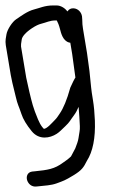

<svg xmlns="http://www.w3.org/2000/svg" viewBox="-31 -554 452 704"><path d="M176.5 -534H163.5C132.9 -534 114.8 -524.5 94 -519.4C69.3 -513.3 43.7 -493.5 29.1 -483.9C14.1 -474.5 -4.4 -445.6 -7.3 -428.2C-8.8 -418.6 -12.5 -405 -9.8 -388.5L8.5 -278.8C10.1 -269.4 12 -260.1 14.2 -250.9L26.9 -198.7C33.6 -169.3 37.7 -166.1 47.5 -136.2C53.7 -116.9 66.5 -96.1 85.1 -73.1C112.4 -39.5 152.1 -47.4 176.7 -63.2C182.1 -66.7 187.2 -70.8 191.7 -75.2C196.5 -79.9 202.1 -85.3 208.4 -91.2C225.6 -107.5 225.5 -111.7 240.3 -131.4C246.8 -140.1 252.3 -150.1 257.2 -162.2C259.5 -137.7 260.7 -113 261.8 -91.6C262.6 -74.9 259.3 -67.6 256.9 -48.1C255.4 -36 249.9 -23.2 245 -9.9L229.3 19.6C228.8 20.4 218.9 29.8 201 41.8L200.8 41.9L200.5 42.1C168.7 66 144 69.2 96.5 74.1L86.3 75.1L85.9 75.2C68.3 78.2 64.3 95 68.8 107.8C72.9 119.5 84.4 132.2 103.3 129.8L112.2 128.9C132.3 126.7 156.8 125.7 176.8 118.3C202.5 108.8 206.8 107.9 237.9 89.1C269.1 70.2 275.7 59.6 287.6 35.8C309.5 1.7 319.2 -48.1 316.9 -111.8C315.8 -139.8 313.5 -164.7 309.9 -186.5C306.4 -207.6 304.1 -223.2 303.2 -232.9L297 -293.9L288 -359.9L273.3 -448.5C271.5 -459.1 270.6 -470.1 270.6 -481.4V-481.9L269.7 -493.9L269.6 -494.5C267.1 -509.6 255.2 -522.2 239.3 -523.5C229.3 -524.3 221.1 -520 216.5 -512.1C207 -524.2 192.2 -534 176.5 -534ZM245.5 -269.6C245.5 -269.6 243.7 -267.2 242.9 -265.6L237.6 -255.6C233.4 -247.1 230 -239.9 226.9 -232.9L226.7 -232.3L226.5 -231.6C214.5 -188.3 201.4 -156.9 188 -137.6C179.5 -125.3 178.8 -122.7 168.2 -112C158.2 -102 142.2 -82.9 129.9 -81.4C129.5 -81.7 126.5 -84.9 123.8 -88.3C118.6 -95 113.2 -104.4 108.2 -116.5C89.5 -161.3 86.4 -177.4 76.9 -216.3L65.2 -268.9L46.1 -383.5C45.6 -386.2 46.1 -396.2 48.9 -410.4C50.9 -420.2 62.4 -434.8 87 -451.1C99.8 -459.5 110.6 -464.5 118.9 -466.6C140.7 -472 151.3 -479 172.7 -479H177.2C181 -472.3 185.4 -461.6 189 -447.5C192.8 -432.4 199.4 -404.7 222 -398.2C223.8 -397.7 223.4 -397.7 226.8 -397.3L233.7 -355.7L243 -287.7C244.1 -281.4 244.7 -276.9 245.5 -269.6Z"/></svg>

Font: MewTooHand
Style: BdLta
Weight: 400
Designer: Mew Too, Robert Jablonski
Version: Version 0.77